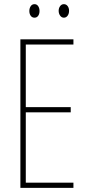

<svg xmlns="http://www.w3.org/2000/svg" viewBox="-20 -903 421 923"><path d="M333 0H78V-714H333V-689H104V-388H320V-363H104V-25H333ZM121 -850Q121 -863 127.5 -873Q134 -883 146 -883Q157 -883 163.5 -873.5Q170 -864 170 -850Q170 -836 163.5 -827Q157 -818 146 -818Q134 -818 127.5 -827.5Q121 -837 121 -850ZM262 -851Q262 -864 269 -873.5Q276 -883 287 -883Q298 -883 305 -874Q312 -865 312 -851Q312 -837 305 -827.5Q298 -818 287 -818Q276 -818 269 -828Q262 -838 262 -851Z"/></svg>

Font: Noto Sans Gujarati UI ExtraCondensed Thin
Style: Regular
Weight: 100
Width: 2
Designer: Jelle Bosma - Monotype Design Team, Universal Thirst
Foundry: Monotype Imaging Inc.
Version: Version 2.106; ttfautohint (v1.8.4.7-5d5b)